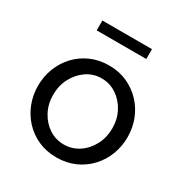

<svg xmlns="http://www.w3.org/2000/svg" viewBox="-168 -841 934 979"><g transform="rotate(30 299.5 -351.0)"><path d="M299 10Q240 10 192 -11.5Q144 -33 109 -70.5Q74 -108 55 -157Q36 -206 36 -260Q36 -315 55 -364Q74 -413 109 -450.5Q144 -488 192.5 -509.5Q241 -531 300 -531Q358 -531 406 -509.5Q454 -488 489.5 -450.5Q525 -413 544 -364Q563 -315 563 -260Q563 -206 544 -157Q525 -108 490 -70.5Q455 -33 406.5 -11.5Q358 10 299 10ZM126 -259Q126 -205 149.5 -161Q173 -117 212 -91.5Q251 -66 299 -66Q347 -66 386.5 -92Q426 -118 449.5 -162.5Q473 -207 473 -261Q473 -315 449.5 -359Q426 -403 386.5 -429Q347 -455 299 -455Q251 -455 212 -428.5Q173 -402 149.5 -358Q126 -314 126 -259ZM154 -654V-712H446V-654Z"/></g></svg>

Font: Raleway Thin Medium
Style: Regular
Weight: 500
Version: Version 4.026